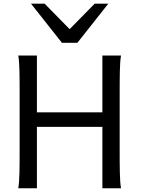

<svg xmlns="http://www.w3.org/2000/svg" viewBox="-20 -1011 760 1031"><path d="M629.9 0C622.6 -39.1 622.6 -116.2 622.6 -212.4V-500.5C622.6 -596.7 622.6 -673.8 629.9 -712.9H529.8V-407.7H178.2V-712.9H78.1C85.4 -673.8 85.4 -596.7 85.4 -500.5V-212.4C85.4 -116.2 85.4 -39.1 78.1 0H178.2V-329.6H529.8V0ZM146.5 -991.2 312.5 -781.2H395.5L561.5 -991.2H488.3L354 -854.5L219.7 -991.2Z"/></svg>

Font: Andika
Style: Regular
Weight: 400
Designer: Victor Gaultney, Annie Olsen, Julie Remington, Don Collingsworth, Eric Hays
Foundry: SIL International
Version: Version 1.000